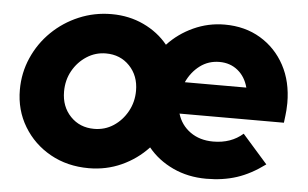

<svg xmlns="http://www.w3.org/2000/svg" viewBox="-44 -603 1086 678"><g transform="rotate(5 499.5 -264.0)"><path d="M292 10Q216 10 156 -23.5Q96 -57 61 -115Q26 -173 26 -245Q26 -305 49.5 -358.5Q73 -412 114.5 -452.5Q156 -493 210.5 -516Q265 -539 326 -539Q388 -539 440 -514.5Q492 -490 526 -448Q564 -489 616.5 -513Q669 -537 727 -537Q799 -537 854 -504Q909 -471 940 -413.5Q971 -356 971 -280Q971 -269 970 -255Q969 -241 965 -210H595Q607 -170 640.5 -146Q674 -122 722 -122Q785 -122 827 -159L916 -58Q866 -21 817 -5Q768 11 709 11Q644 11 590.5 -14Q537 -39 502 -82Q462 -39 408 -14.5Q354 10 292 10ZM604 -322H822Q812 -360 785 -382Q758 -404 720 -404Q681 -404 651 -381.5Q621 -359 604 -322ZM299 -130Q337 -130 367.5 -150Q398 -170 416.5 -203.5Q435 -237 435 -277Q435 -330 402 -364.5Q369 -399 318 -399Q281 -399 250 -379Q219 -359 200.5 -326Q182 -293 182 -252Q182 -199 215 -164.5Q248 -130 299 -130Z"/></g></svg>

Font: Red Hat Display Black
Style: Italic
Weight: 900
Italic angle: -12°
Designer: Pentagram, MCKL
Foundry: Pentagram, MCKL
Version: Version 1.023; ttfautohint (v1.8.3)